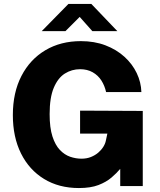

<svg xmlns="http://www.w3.org/2000/svg" viewBox="-20 -941 810 971"><path d="M379 10Q278 10 202.8 -36Q127.5 -82 86.2 -165Q45 -248 45 -359Q45 -473 88.5 -557Q132 -641 209.5 -687Q287 -733 389 -733Q457.5 -733 513.2 -711.8Q569 -690.5 609.2 -654Q649.5 -617.5 671.5 -571.2Q693.5 -525 695 -475.5H516.5Q509.5 -507.5 492.8 -533.8Q476 -560 448.8 -575.5Q421.5 -591 385 -591Q343 -591 308 -569Q273 -547 252 -497.2Q231 -447.5 231 -364Q231 -295 245.2 -251Q259.5 -207 283 -182.5Q306.5 -158 335 -148.2Q363.5 -138.5 392 -138.5Q418.5 -138.5 439.8 -147Q461 -155.5 476.8 -169Q492.5 -182.5 502.5 -198.5Q512.5 -214.5 515.5 -230.5L523 -265.5H385V-381.5L702 -380V0H588V-87Q570 -65.5 543.8 -43Q517.5 -20.5 478 -5.2Q438.5 10 379 10ZM447 -783.5 383 -855.5 311 -783.5H191L326 -921H442L573.5 -783.5Z"/></svg>

Font: Public Sans ExtraBold
Style: Regular
Weight: 800
Designer: The Public Sans Project Authors: Dan O. Williams and USWDS (Libre Franklin designed by Pablo Impallari and Rodrigo Fuenz
Version: Version 1.007